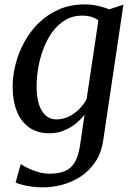

<svg xmlns="http://www.w3.org/2000/svg" viewBox="-20 -580 590 850"><path d="M437.5 37.5Q429.5 96 402.2 136.5Q375 177 336.5 202Q298 227 254.5 238.2Q211 249.5 169.5 249.5Q146.5 249.5 123 246.5Q99.5 243.5 79.8 238.5Q60 233.5 49 228L72 146Q83 154.5 103.2 164.2Q123.5 174 148.8 181.5Q174 189 199.5 189Q240 189 267.5 177.2Q295 165.5 311.2 138Q327.5 110.5 334.5 62.5L354.5 -72.5Q338.5 -51.5 315.2 -32.8Q292 -14 262.8 -2Q233.5 10 199.5 10Q144.5 10 108 -16.5Q71.5 -43 53.8 -89.2Q36 -135.5 36 -195.5Q36 -245 49.2 -296.5Q62.5 -348 88.5 -395.2Q114.5 -442.5 153 -479.8Q191.5 -517 242 -538.8Q292.5 -560.5 354.5 -560.5Q385 -560.5 414 -554Q443 -547.5 463.5 -538.5L526.5 -559.5ZM415.5 -489.5Q402 -500.5 383.5 -505.8Q365 -511 344.5 -511Q302 -511 269 -491.2Q236 -471.5 212 -438.5Q188 -405.5 172.5 -364.8Q157 -324 149.5 -281Q142 -238 142 -199Q142 -163.5 147.8 -136.2Q153.5 -109 165 -90Q176.5 -71 192.8 -61.2Q209 -51.5 229.5 -51.5Q259.5 -51.5 285.5 -64.5Q311.5 -77.5 331.8 -98.2Q352 -119 363.5 -141.5Z"/></svg>

Font: Merriweather 36pt
Style: Italic
Weight: 400
Italic angle: -7.8°
Version: Version 2.101